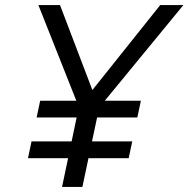

<svg xmlns="http://www.w3.org/2000/svg" viewBox="-20 -735 741 755"><path d="M90 -113 104 -179H500L486 -113ZM124 -273 138 -339H534L520 -273ZM224 0 290 -314 131 -715H216L352 -358H325L610 -715H701L370 -312L304 0Z"/></svg>

Font: Wix Madefor Text
Style: Italic
Weight: 400
Italic angle: -12°
Designer: Dalton Maag Ltd
Foundry: Dalton Maag Ltd
Version: Version 3.100